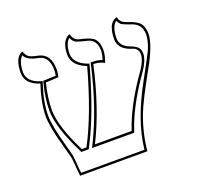

<svg xmlns="http://www.w3.org/2000/svg" viewBox="-103 -672 818 786"><g transform="rotate(-20 306.0 -279.5)"><path d="M580.1 -452.1Q580.1 -404.8 529.3 -314.5Q466.3 -201.7 446.8 -151.4Q418 -75.2 411.1 0H118.2Q116.7 -6.8 112.3 -64.5Q111.3 -77.6 108.9 -85.9Q103.5 -106.4 93.8 -142.1Q68.8 -231.4 68.8 -275.9Q69.3 -335.4 94.2 -410.2Q34.2 -429.2 33.2 -477.1Q33.2 -543.5 67.4 -558.1Q67.4 -558.1 69.8 -559.1Q76.7 -535.6 96.2 -528.3Q107.9 -523.9 127.9 -520Q176.3 -508.3 176.8 -443.8Q176.8 -424.3 171.9 -409.2Q156.7 -409.2 138.2 -407.7Q124.5 -406.7 117.2 -407.2Q101.6 -346.2 101.1 -292Q101.6 -219.7 162.1 -100.1H182.1Q245.6 -219.2 298.8 -412.1Q238.8 -435.5 237.8 -482.9Q237.8 -502.9 241.9 -518.1Q246.1 -533.2 251.5 -540.5Q256.8 -547.9 262.5 -552.5Q268.1 -557.1 272 -558.1L275.9 -559.1Q281.7 -531.7 307.1 -525.9Q309.1 -525.4 313 -524.4Q317.9 -523.4 319.8 -522.9Q357.9 -513.7 370.1 -499.5Q383.8 -481.9 383.8 -452.1Q383.3 -426.3 372.1 -398.9Q352.1 -410.6 325.2 -411.1Q285.2 -231.9 219.2 -100.1H378.9Q413.1 -203.1 496.1 -318.8Q521.5 -356 522 -381.8Q522 -387.7 521 -392.8Q520 -397.9 517.1 -401.4Q514.2 -404.8 512 -407.5Q509.8 -410.2 505.4 -412.1Q501 -414.1 499.5 -414.6Q498 -415 493.7 -416.5L488.8 -418Q440.4 -436 439.9 -476.1Q439.9 -498 444.1 -515.1Q448.2 -532.2 454.1 -540Q460 -547.9 466.6 -552.5Q473.1 -557.1 477.1 -558.1L481 -559.1Q484.4 -535.6 509.8 -526.9Q511.2 -526.4 513.7 -525.4Q519 -523.4 521 -522.9Q556.2 -511.2 567.9 -495.1Q579.6 -477.5 580.1 -452.1ZM569.8 -452.1Q569.8 -497.1 526.9 -510.7Q525.4 -511.2 522.5 -512.2Q519 -513.2 517.6 -513.7Q491.7 -523.4 487.3 -526.9Q478.5 -535.2 474.1 -545.9Q450.7 -528.8 450.2 -476.1Q452.1 -441.9 492.2 -427.2Q522.5 -417 529.3 -398.9Q531.7 -390.6 532.2 -381.8Q531.2 -351.6 504.4 -313Q421.9 -197.3 388.7 -96.7L386.2 -89.8H202.6L210 -104.5Q275.4 -236.3 315.4 -413.1L316.9 -420.9H325.2Q351.1 -420.4 366.7 -413.6Q374 -438.5 374 -452.1Q374 -497.1 339.4 -507.8Q335.4 -509.3 317.9 -513.2Q291 -520 284.2 -524.9Q274.4 -533.2 269.5 -545.4Q248.5 -528.3 248 -482.9Q250 -441.4 302.2 -421.4L311 -418.5L308.6 -409.2Q254.4 -214.4 190.9 -95.2L188 -89.8H155.8L153.3 -95.7Q91.8 -218.3 90.8 -292Q90.8 -348.1 107.4 -409.7L109.4 -417H117.2Q124 -417 136.7 -418Q152.8 -418.9 164.1 -418.9Q167 -433.6 167 -443.8Q166 -501 126 -510.3Q79.6 -519 67.4 -538.6Q65.4 -542 64.5 -544.4Q43.5 -524.9 43 -477.1Q44.9 -435.5 96.7 -419.4L106.9 -416.5L103.5 -406.7Q79.1 -333 79.1 -275.9Q79.1 -232.9 105.5 -138.2Q113.8 -108.4 118.7 -88.4Q120.1 -82.5 124 -28.3Q125 -18.1 126.5 -9.8H401.9Q414.6 -129.9 493.7 -273.9Q548.3 -373 557.1 -394.5Q569.8 -427.2 569.8 -452.1Z"/></g></svg>

Font: Linux Biolinum Outline O
Style: Bold
Weight: 700
Designer: Philipp H. Poll
Foundry: Philipp H. Poll
Version: Version 0.9.2